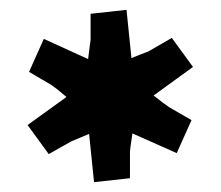

<svg xmlns="http://www.w3.org/2000/svg" viewBox="-20 -766 449 390"><path d="M339 -455 249 -495Q244 -463 244 -456V-404L171 -396L161 -494Q129 -481 125 -479L79 -453L36 -512L115 -569Q94 -587 85 -593L39 -620L69 -687L159 -646Q160 -653 161 -662.5Q162 -672 163 -677.5Q164 -683 164 -685V-738L237 -746L247 -648Q254 -651 263 -654.5Q272 -658 277.5 -660Q283 -662 284 -663L329 -689L372 -630L292 -572Q312 -556 324 -548L369 -522Z"/></svg>

Font: Andada
Style: Bold
Weight: 700
Designer: Carolina Giovagnoli
Foundry: Carolina Giovagnoli
Version: Version 1.003